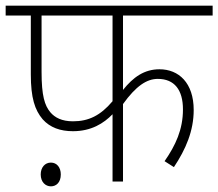

<svg xmlns="http://www.w3.org/2000/svg" viewBox="-20 -642 772 679"><path d="M415 -587H732V-622H0V-587H89V-379C89 -296 103 -253 131 -220C157 -191 193 -178 238 -178C303 -178 347 -206 378 -238V0H415V-274C461 -338 499 -363 538 -363C597 -363 627 -324 627 -255C627 -184 601 -128 562 -72L595 -51C637 -114 665 -179 665 -253C665 -349 612 -397 544 -397C490 -397 451 -369 415 -324ZM127 -587H378V-284C335 -233 293 -213 238 -213C199 -213 174 -226 158 -245C138 -269 127 -303 127 -388ZM124 -25C124 2 141 17 160 17C179 17 195 3 195 -25C195 -50 181 -67 160 -67C139 -67 124 -50 124 -25Z"/></svg>

Font: Noto Sans Devanagari UI ExtraLight
Style: Regular
Weight: 200
Designer: Jelle Bosma - Monotype Design Team
Foundry: Monotype Imaging Inc.
Version: Version 2.003